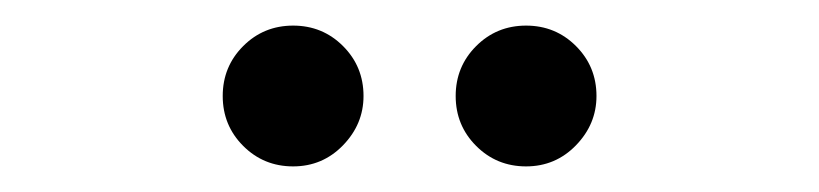

<svg xmlns="http://www.w3.org/2000/svg" viewBox="-20 -930 640 150"><path d="M209 -910Q186 -910 170 -894Q154 -878 154 -855Q154 -832 170 -816Q186 -800 209 -800Q232 -800 248 -816.5Q264 -833 264 -855Q264 -878 248 -894Q232 -910 209 -910ZM391 -910Q368 -910 352 -894Q336 -878 336 -855Q336 -832 352 -816Q368 -800 391 -800Q414 -800 430 -816.5Q446 -833 446 -855Q446 -878 430 -894Q414 -910 391 -910Z"/></svg>

Font: Shippori Mincho Medium
Style: Regular
Weight: 500
Designer: FONTDASU
Foundry: FONTDASU / Google Inc. / but / Adobe
Version: Version 3.110; ttfautohint (v1.8.3)